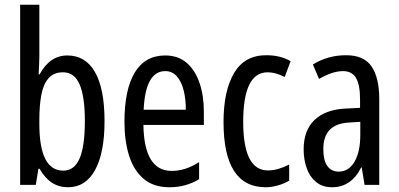

<svg xmlns="http://www.w3.org/2000/svg" viewBox="-20 -780 1683 810"><path d="M146 -543Q146 -527 145 -508Q144 -489 143 -466H147Q190 -546 264 -546Q341 -546 381 -475.5Q421 -405 421 -269Q421 -135 381 -62.5Q341 10 267 10Q229 10 199.5 -9Q170 -28 147 -68H142L131 0H65V-760H146ZM246 -475Q206 -475 184 -449Q162 -423 154 -378Q146 -333 146 -276V-257Q146 -60 247 -60Q293 -60 315.5 -111Q338 -162 338 -270Q338 -372 316 -423.5Q294 -475 246 -475Z M677 -546Q732 -546 768 -514.5Q804 -483 822 -429.5Q840 -376 840 -309V-253H585Q588 -59 704 -59Q733 -59 761.5 -68Q790 -77 820 -96V-24Q764 10 695 10Q627 10 585 -26.5Q543 -63 524 -125Q505 -187 505 -265Q505 -402 548.5 -474Q592 -546 677 -546ZM677 -480Q636 -480 613 -440Q590 -400 586 -317H764Q764 -361 755 -398Q746 -435 726.5 -457.5Q707 -480 677 -480Z M1101 10Q923 10 923 -265Q923 -397 967.5 -472Q1012 -547 1103 -547Q1135 -547 1160 -540.5Q1185 -534 1206 -522L1181 -455Q1143 -475 1109 -475Q1006 -475 1006 -266Q1006 -61 1110 -61Q1132 -61 1154.5 -67.5Q1177 -74 1200 -86V-18Q1179 -5 1151.5 2.5Q1124 10 1101 10Z M1440 -547Q1516 -547 1548 -499Q1580 -451 1580 -362V0H1518L1506 -74H1504Q1462 10 1381 10Q1340 10 1313 -12.5Q1286 -35 1273.5 -71.5Q1261 -108 1261 -150Q1261 -230 1307 -274Q1353 -318 1438 -322L1499 -325V-360Q1499 -422 1482 -451Q1465 -480 1427 -480Q1383 -480 1326 -447L1300 -508Q1363 -547 1440 -547ZM1452 -263Q1344 -257 1344 -152Q1344 -103 1361 -79.5Q1378 -56 1409 -56Q1451 -56 1475.5 -97.5Q1500 -139 1500 -212V-266Z"/></svg>

Font: Noto Sans Sinhala UI ExtraCondensed
Style: Regular
Weight: 400
Width: 2
Designer: Jelle Bosma - Monotype Design Team
Foundry: Monotype Imaging Inc.
Version: Version 2.006; ttfautohint (v1.8.4.7-5d5b)